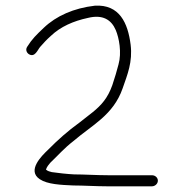

<svg xmlns="http://www.w3.org/2000/svg" viewBox="-20 -652 624 676"><path d="M360.8 4H514.8C525.4 4 535.2 -4.4 535.8 -15C536.3 -25.6 527.4 -35 514.8 -35H360.8C321.7 -35 275 -38 240.9 -38C217.7 -39.1 181.9 -43 162.4 -46C157.3 -47.1 146.8 -49.8 141.8 -55C145.2 -65.1 151.6 -72.6 157.1 -79C183.7 -104.3 206.8 -131 238.1 -155C304.7 -212.2 379 -246.7 411.8 -341C428.7 -389.8 447.4 -433.5 439.9 -495C430.3 -570.8 400.8 -637.1 314.1 -632C239.6 -623.3 178.3 -596.2 134 -554C108.5 -529.7 93 -515 75.5 -487C68.7 -476.2 74.7 -465.4 82.1 -461C103.1 -448.6 112.7 -477.1 121.5 -487C135 -501.9 140.8 -509.3 159.5 -526C193.1 -557.9 238.1 -578 289.8 -589C341.3 -601.7 372 -582.8 387.6 -546C399.2 -518.7 409.1 -466.6 397.2 -425C391.4 -402.3 384.1 -378 375.4 -352C359.3 -306.9 337.4 -282.2 306.4 -257L260.5 -221C217.9 -190.2 184.1 -160 148.5 -124C126.6 -103.2 74.1 -51.4 120.1 -21C147.1 -2.9 193.7 -1 237.9 1C273.3 1 319 4 358.7 4Z"/></svg>

Font: Just Breathe
Style: Obl1
Weight: 400
Foundry: Cannot Into Space Fonts
Version: Version 0.72